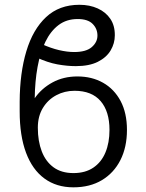

<svg xmlns="http://www.w3.org/2000/svg" viewBox="-20 -780 618 810"><path d="M306.6 -457.5Q367.7 -457.5 414.8 -430.9Q461.9 -404.3 488.8 -353.8Q515.6 -303.2 515.6 -231.9Q515.6 -159.2 488 -104.7Q460.4 -50.3 409.9 -20Q359.4 10.3 289.6 10.3Q218.3 10.3 167.5 -26.9Q116.7 -64 89.8 -135.7Q63 -207.5 63 -310.1V-351.1Q63.5 -471.7 91.1 -563.7Q118.7 -655.8 174.3 -707.8Q230 -759.8 314.9 -759.8Q358.4 -759.8 392.3 -744.4Q426.3 -729 445.6 -700.4Q464.8 -671.9 464.4 -630.9Q464.4 -597.2 446.8 -567.4Q429.2 -537.6 392.8 -519.3Q356.4 -501 299.8 -501Q263.2 -501 221.9 -508.5Q180.7 -516.1 133.3 -538.1L155.8 -594.2Q194.3 -576.7 229 -568.6Q263.7 -560.5 293 -560.5Q343.3 -560.5 367.2 -581.3Q391.1 -602.1 391.1 -629.9Q391.1 -658.7 370.8 -679.2Q350.6 -699.7 307.6 -699.7Q260.7 -699.7 227.1 -674.3Q193.4 -648.9 171.4 -603.5Q149.4 -558.1 138.4 -497.3Q127.4 -436.5 126.5 -365.7Q155.3 -407.2 201.7 -432.4Q248 -457.5 306.6 -457.5ZM294.4 -397Q252.4 -397 217.3 -378.2Q182.1 -359.4 160.9 -324.5Q139.6 -289.6 139.6 -241.2Q139.6 -184.6 156.2 -141.4Q172.9 -98.1 206.1 -74Q239.3 -49.8 290 -49.8Q339.8 -49.8 373.8 -72.8Q407.7 -95.7 424.8 -136.7Q441.9 -177.7 441.9 -231.9Q441.9 -310.1 404.5 -353.5Q367.2 -397 294.4 -397Z"/></svg>

Font: Inter 28pt Light
Style: Regular
Weight: 300
Designer: Rasmus Andersson
Foundry: rsms
Version: Version 4.001;git-66647c0bb